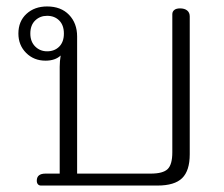

<svg xmlns="http://www.w3.org/2000/svg" viewBox="-20 -575 694 595"><path d="M94 -15Q94 -37 121 -37H165V-368Q165 -385 168 -403Q151 -387 121 -387Q85 -387 61 -411Q37 -435 37 -471Q37 -509 62 -532Q87 -555 126 -555Q169 -555 194 -529Q219 -503 219 -462V-37H447Q485 -37 499.5 -51Q514 -65 514 -103V-531Q514 -539 520 -544Q526 -549 538 -549Q552 -549 560 -542.5Q568 -536 568 -524V-97Q568 -46 544.5 -23Q521 0 468 0H107Q101 0 97.5 -4Q94 -8 94 -15ZM178 -471Q178 -497 163.5 -511.5Q149 -526 126 -526Q104 -526 89 -511.5Q74 -497 74 -471Q74 -446 89 -431Q104 -416 126 -416Q149 -416 163.5 -430.5Q178 -445 178 -471Z"/></svg>

Font: Maitree Light
Style: Regular
Weight: 300
Designer: CadsonDemak Team
Foundry: CadsonDemak
Version: Version 1.001